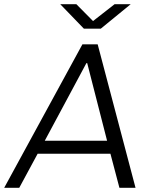

<svg xmlns="http://www.w3.org/2000/svg" viewBox="-44 -898 718 918"><path d="M-24 0 350 -686H423L604 0H527L484 -163H136L48 0ZM170 -225H468L373 -596H369ZM357 -761 244 -878H321L413 -785H385L504 -878H581L438 -761Z"/></svg>

Font: Chivo ExtraLight
Style: Italic
Weight: 250
Italic angle: -8.05°
Designer: Hector Gatti
Foundry: Omnibus-Type
Version: Version 2.002